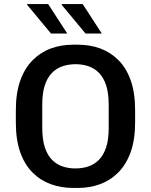

<svg xmlns="http://www.w3.org/2000/svg" viewBox="-20 -915 742 945"><path d="M339 10Q281 10 230 -8.5Q179 -27 140 -66Q101 -105 79.5 -166Q58 -227 58 -312V-373Q58 -458 80 -519Q102 -580 141 -619Q180 -658 230.5 -676.5Q281 -695 338 -695H364Q423 -695 473.5 -676.5Q524 -658 563 -619Q602 -580 623.5 -519Q645 -458 645 -373V-312Q645 -227 623 -166Q601 -105 562 -66Q523 -27 472.5 -8.5Q422 10 365 10ZM351 -86Q386 -86 415.5 -96Q445 -106 467.5 -129Q490 -152 502.5 -190Q515 -228 515 -285V-399Q515 -456 502.5 -494.5Q490 -533 467.5 -556Q445 -579 415.5 -589Q386 -599 352 -599Q318 -599 288 -589Q258 -579 235.5 -556Q213 -533 200.5 -495Q188 -457 188 -400V-286Q188 -229 200.5 -190.5Q213 -152 235.5 -129Q258 -106 287.5 -96Q317 -86 351 -86ZM401 -750 283 -892 285 -895H387L481 -750ZM231 -750 113 -892 114 -895H217L311 -750Z"/></svg>

Font: Chivo Medium
Style: Regular
Weight: 500
Designer: Hector Gatti
Foundry: Omnibus-Type
Version: Version 2.002